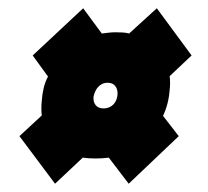

<svg xmlns="http://www.w3.org/2000/svg" viewBox="-20 -534 502 464"><path d="M113 -90 27 -205 81 -255Q79 -271 81 -291Q82 -306 85.5 -321Q89 -336 96 -349L59 -400L181 -514L226 -453Q234 -454 242.5 -455Q251 -456 259 -456Q268 -456 276.5 -455.5Q285 -455 292 -453L359 -514L443 -400L390 -350Q391 -342 391 -333.5Q391 -325 390 -317Q389 -301 385 -285Q381 -269 374 -254L412 -205L291 -90L243 -153Q235 -152 227 -151.5Q219 -151 211 -151Q203 -151 195 -151.5Q187 -152 180 -153ZM230 -272Q239 -272 246.5 -276Q254 -280 258.5 -287.5Q263 -295 264 -305Q265 -317 259 -325.5Q253 -334 240 -334Q231 -334 224 -329.5Q217 -325 212.5 -317.5Q208 -310 206 -300Q205 -287 211.5 -279.5Q218 -272 230 -272Z"/></svg>

Font: Georama ExtraCondensed Thin Black
Style: Italic
Weight: 900
Italic angle: -9°
Version: Version 1.001